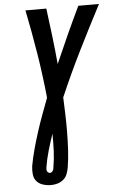

<svg xmlns="http://www.w3.org/2000/svg" viewBox="-62 -777 638 1035"><g transform="rotate(-5 257.0 -260.0)"><path d="M172 215Q150 215 129 208.5Q108 202 94.5 187Q81 172 78.5 149.5Q76 127 79 105Q87 60 99.5 14.5Q112 -31 126.5 -76.5Q141 -122 157.5 -166.5Q174 -211 191 -256Q179 -377 159.5 -497Q140 -617 116 -735H229Q239 -660 248 -584Q257 -508 264 -432Q297 -508 331.5 -584Q366 -660 402 -735H514Q451 -615 391 -494Q331 -373 278 -250Q280 -203 281.5 -156Q283 -109 282.5 -61.5Q282 -14 279.5 34Q277 82 269 130Q266 147 259.5 164Q253 181 238.5 193Q224 205 206.5 210Q189 215 172 215ZM172 149Q176 149 180 146.5Q184 144 186.5 140.5Q189 137 190.5 132.5Q192 128 192 124Q200 78 202 31.5Q204 -15 203 -60Q188 -16 175 28.5Q162 73 155 117Q154 123 154 128.5Q154 134 156 138.5Q158 143 162.5 146Q167 149 172 149Z"/></g></svg>

Font: Iosevka SS04
Style: Bold Italic
Weight: 700
Italic angle: -9°
Monospace: yes
Designer: Belleve Invis
Foundry: Belleve Invis
Version: Version 19.0.0; ttfautohint (v1.8.4)